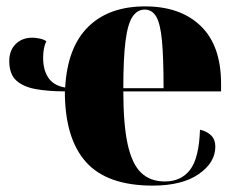

<svg xmlns="http://www.w3.org/2000/svg" viewBox="-20 -571 747 601"><path d="M458 10Q315 10 249 -64Q183 -138 183 -285Q132 -285 92.5 -292Q53 -299 31 -319Q9 -339 9 -380Q9 -413 29 -433Q49 -453 81 -453Q91 -453 103.5 -450.5Q116 -448 125 -442Q115 -422 115 -390Q115 -352 131.5 -327.5Q148 -303 184 -297Q191 -423 256 -487Q321 -551 434 -551Q545 -551 608.5 -489.5Q672 -428 672 -309V-285H366Q366 -182 379.5 -120Q393 -58 421.5 -30.5Q450 -3 496 -3Q547 -3 575 -39.5Q603 -76 606 -165Q628 -160 641 -147Q654 -134 654 -112Q654 -62 602 -26Q550 10 458 10ZM492 -295Q492 -390 487 -443.5Q482 -497 469 -519Q456 -541 433 -541Q410 -541 395 -519Q380 -497 373 -443.5Q366 -390 366 -295Z"/></svg>

Font: Noto Serif Display SemiCondensed Black
Style: Regular
Weight: 900
Width: 4
Designer: Monotype Design Team
Foundry: Monotype Imaging Inc.
Version: Version 2.009